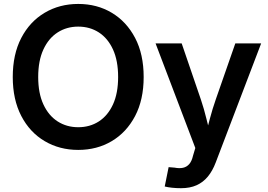

<svg xmlns="http://www.w3.org/2000/svg" viewBox="-20 -758 1374 984"><path d="M380.9 10.3Q285.2 10.3 209 -34.7Q132.8 -79.6 89.1 -163.6Q45.4 -247.6 45.4 -363.3Q45.4 -480 89.1 -563.7Q132.8 -647.5 209 -692.6Q285.2 -737.8 380.9 -737.8Q477.1 -737.8 552.7 -692.6Q628.4 -647.5 672.4 -563.7Q716.3 -480 716.3 -363.3Q716.3 -247.1 672.4 -163.3Q628.4 -79.6 552.7 -34.7Q477.1 10.3 380.9 10.3ZM380.9 -106Q440.4 -106 486.6 -135.7Q532.7 -165.5 559.1 -222.9Q585.4 -280.3 585.4 -363.3Q585.4 -446.8 559.1 -504.4Q532.7 -562 486.6 -591.8Q440.4 -621.6 380.9 -621.6Q321.8 -621.6 275.4 -591.8Q229 -562 202.4 -504.4Q175.8 -446.8 175.8 -363.3Q175.8 -280.3 202.4 -222.9Q229 -165.5 275.4 -135.7Q321.8 -106 380.9 -106ZM824.2 197.8 844.2 98.6 874.5 101.1Q899.4 106 918.2 101.8Q937 97.7 950 82.8Q962.9 67.9 969.2 40L981 0.5L777.3 -535.6H911.1L1009.3 -248.5Q1025.9 -199.2 1037.8 -149.9Q1049.8 -100.6 1063 -49.8H1029.3Q1042.5 -100.6 1055.7 -150.1Q1068.8 -199.7 1085.9 -248.5L1186 -535.6H1318.4L1085.4 75.2Q1069.3 117.7 1045.2 147Q1021 176.3 987.3 191.4Q953.6 206.5 907.7 206.5Q883.3 206.5 861.3 204.1Q839.4 201.7 824.2 197.8Z"/></svg>

Font: Inter 20pt SemiBold
Style: Regular
Weight: 600
Version: Version 4.001;git-66647c0bb